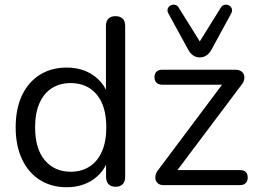

<svg xmlns="http://www.w3.org/2000/svg" viewBox="-20 -780 1086 809"><path d="M261 8.9Q196.4 8.9 147.9 -21.8Q99.4 -52.5 72.7 -109.5Q46 -166.5 46 -243.4Q46 -321.3 72.4 -377.6Q98.9 -433.8 147.4 -464.6Q195.9 -495.3 261 -495.3Q326.7 -495.3 374.1 -462.1Q421.4 -428.9 437.4 -373H426.4V-670.7Q426.4 -691.1 436.9 -701.5Q447.3 -711.9 466.7 -711.9Q486.1 -711.9 496.8 -701.5Q507.4 -691.1 507.4 -670.7V-34.8Q507.4 -14.9 497 -4Q486.6 6.9 467.2 6.9Q447.8 6.9 437.3 -4Q426.9 -14.9 426.9 -34.8V-129.8L437.9 -115.7Q422.4 -58.9 374.8 -25Q327.2 8.9 261 8.9ZM277.9 -56.4Q323.4 -56.4 357.2 -78.1Q391.1 -99.8 409.5 -141.7Q427.9 -183.5 427.9 -243.4Q427.9 -334 387.3 -382Q346.7 -430 277.9 -430Q232.4 -430 198.6 -408.5Q164.8 -387 146.4 -345.4Q127.9 -303.8 127.9 -243.4Q127.9 -153.3 168.8 -104.8Q209.7 -56.4 277.9 -56.4ZM668.5 0Q655.3 0 647.1 -6.1Q638.8 -12.1 635.9 -22.1Q632.9 -32 636.1 -44Q639.3 -55.9 649 -67.1L931.4 -444.1V-423.1H663.6Q648 -423.1 639.5 -431.6Q630.9 -440.1 630.9 -454.7Q630.9 -469.8 639.5 -478.1Q648 -486.3 663.6 -486.3H970.7Q985.8 -486.3 995.3 -480.3Q1004.8 -474.2 1008 -464.5Q1011.1 -454.8 1008.5 -443.4Q1005.8 -432 996.6 -421.2L710.3 -40.3V-63.3H991Q1023.7 -63.3 1023.7 -31.6Q1023.7 -17 1015.1 -8.5Q1006.6 0 991 0ZM821.8 -538.1Q806.2 -538.1 794 -546.4Q781.8 -554.6 773 -570.8L689.9 -722.5Q683.5 -734.2 686.9 -743.5Q690.3 -752.8 698.9 -757.2Q707.4 -761.6 717 -759.8Q726.5 -758.1 732.8 -748.3L821.8 -605.4L910.7 -748.3Q917.1 -758.1 926.6 -759.8Q936.1 -761.6 944.7 -757.2Q953.3 -752.8 956.7 -743.5Q960.1 -734.2 953.7 -722.5L871.1 -570.8Q862.2 -554.6 849.8 -546.4Q837.4 -538.1 821.8 -538.1Z"/></svg>

Font: Nunito ExtraLight
Style: Regular
Weight: 200
Designer: Vernon Adams
Foundry: Vernon Adams
Version: Version 3.602